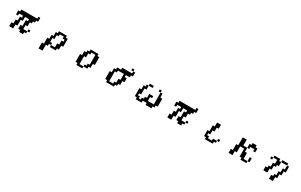

<svg xmlns="http://www.w3.org/2000/svg" viewBox="373 -2895 8255 5258"><g transform="rotate(30 4500.0 -266.0)"><path d="M187.5 15.6V-109.4H250V-234.4H312.5V-359.4H375V-421.9H250V-359.4H187.5V-484.4H250V-546.9H750V-609.4H812.5V-484.4H750V-421.9H687.5V-359.4H625V-234.4H562.5V-109.4H687.5V-46.9H625V15.6H500V-46.9H437.5V-171.9H500V-359.4H562.5V-421.9H437.5V-296.9H375V-109.4H312.5V15.6ZM687.5 -109.4V-171.9H750V-109.4Z M1375 -171.9H1437.5V-109.4H1562.5V-234.4H1625V-359.4H1687.5V-421.9H1625V-484.4H1500V-421.9H1437.5V-296.9H1375ZM1187.5 -46.9H1250V-234.4H1312.5V-359.4H1375V-484.4H1437.5V-546.9H1687.5V-484.4H1750V-234.4H1687.5V-109.4H1625V-46.9H1437.5V-109.4H1375V-46.9H1312.5V140.6H1187.5Z M2250 -46.9V-296.9H2312.5V-421.9H2375V-484.4H2437.5V-546.9H2687.5V-484.4H2750V-234.4H2687.5V-109.4H2625V-46.9H2500V15.6H2312.5V-46.9ZM2500 -46.9V-109.4H2562.5V-171.9H2625V-484.4H2500V-421.9H2437.5V-296.9H2375V-46.9Z M3312.5 -46.9H3437.5V-109.4H3500V-234.4H3562.5V-421.9H3375V-359.4H3312.5ZM3187.5 -46.9V-296.9H3250V-421.9H3312.5V-484.4H3437.5V-546.9H3750V-609.4H3812.5V-484.4H3750V-421.9H3625V-359.4H3687.5V-234.4H3625V-109.4H3562.5V-46.9H3500V15.6H3250V-46.9ZM3750 -609.4H3687.5V-671.9H3750Z M4125 -46.9V-296.9H4187.5V-421.9H4250V-484.4H4312.5V-359.4H4250V-171.9H4187.5V-109.4H4250V-46.9H4312.5V-109.4H4375V-171.9H4437.5V-296.9H4562.5V-234.4H4500V-109.4H4687.5V-484.4H4750V-359.4H4812.5V-109.4H4750V-46.9H4687.5V15.6H4500V-46.9H4375V15.6H4187.5V-46.9ZM4687.5 -484.4H4625V-546.9H4687.5ZM4312.5 -484.4V-546.9H4437.5V-484.4Z M5187.5 15.6V-109.4H5250V-234.4H5312.5V-359.4H5375V-421.9H5250V-359.4H5187.5V-484.4H5250V-546.9H5750V-609.4H5812.5V-484.4H5750V-421.9H5687.5V-359.4H5625V-234.4H5562.5V-109.4H5687.5V-46.9H5625V15.6H5500V-46.9H5437.5V-171.9H5500V-359.4H5562.5V-421.9H5437.5V-296.9H5375V-109.4H5312.5V15.6ZM5687.5 -109.4V-171.9H5750V-109.4Z M6312.5 -46.9V-234.4H6375V-421.9H6437.5V-546.9H6562.5V-421.9H6500V-296.9H6437.5V-171.9H6375V-109.4H6437.5V-46.9H6562.5V-109.4H6687.5V-171.9H6750V-109.4H6687.5V-46.9H6625V15.6H6375V-46.9Z M7125 15.6V-109.4H7187.5V-296.9H7250V-546.9H7375V-359.4H7500V-484.4H7562.5V-546.9H7687.5V-484.4H7750V-359.4H7687.5V-421.9H7562.5V-359.4H7500V-234.4H7562.5V-46.9H7687.5V-171.9H7750V-46.9H7687.5V15.6H7500V-46.9H7437.5V-296.9H7312.5V-109.4H7250V15.6Z M8187.5 -46.9V-171.9H8250V-234.4H8312.5V-359.4H8375V-484.4H8250V-546.9H8437.5V-484.4H8500V-359.4H8437.5V-296.9H8375V-171.9H8312.5V-46.9ZM8687.5 -484.4H8500V-546.9H8687.5ZM8687.5 -484.4H8750V-296.9H8687.5V-171.9H8625V-46.9H8562.5V78.1H8437.5V-46.9H8500V-109.4H8562.5V-234.4H8625V-359.4H8687.5ZM8250 -484.4V-421.9H8187.5V-484.4Z"/></g></svg>

Font: KH Dot Dougenzaka 16
Style: Regular
Weight: 400
Designer: Original version for X68000 by Keitarou Hiraki (http://hp.vector.co.jp/authors/VA000874/) / TrueType conversion by Homem
Version: Version 1.00.20150527